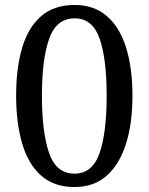

<svg xmlns="http://www.w3.org/2000/svg" viewBox="-20 -744 599 774"><path d="M280 10Q198 10 146 -36Q94 -82 69.5 -165Q45 -248 45 -359Q45 -470 69.5 -552Q94 -634 146 -679Q198 -724 281 -724Q359 -724 411 -679Q463 -634 488.5 -551.5Q514 -469 514 -358Q514 -247 488 -164.5Q462 -82 410.5 -36Q359 10 280 10ZM280 -44Q353 -44 381.5 -127Q410 -210 410 -358Q410 -507 381.5 -588.5Q353 -670 281 -670Q208 -670 178.5 -588.5Q149 -507 149 -358Q149 -210 178 -127Q207 -44 280 -44Z"/></svg>

Font: Noto Serif Dives Akuru
Style: Regular
Weight: 400
Designer: Fernando Caro
Foundry: Fernando Caro
Version: Version 2.000; ttfautohint (v1.8.4.7-5d5b)